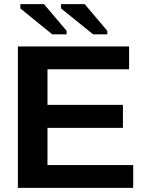

<svg xmlns="http://www.w3.org/2000/svg" viewBox="-20 -914 707 934"><path d="M628 0H67V-688H608V-577H211V-404H578V-292H211V-111H628ZM433 -747 277 -873V-894H392L502 -764V-747ZM234 -747 79 -873V-894H194L304 -764V-747Z"/></svg>

Font: Libra Sans
Style: Bold
Weight: 700
Foundry: Context Ltd
Version: Version 1.000